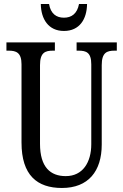

<svg xmlns="http://www.w3.org/2000/svg" viewBox="-20 -925 613 955"><path d="M298 -771C376 -771 412 -830 413 -905H373C364 -857 336 -837 298 -837C260 -837 232 -857 224 -905H183C184 -830 221 -771 298 -771ZM288 10C419 10 486 -73 486 -206V-601C486 -664 512 -673 550 -673H561V-714H361V-673H371C409 -673 434 -664 434 -605V-208C434 -118 392 -49 307 -49C231 -49 179 -93 179 -210V-601C179 -664 205 -673 243 -673H253V-714H12V-673H23C60 -673 87 -664 87 -605V-216C87 -53 165 10 288 10Z"/></svg>

Font: Noto Serif Armenian ExtraCondensed
Style: Regular
Weight: 400
Width: 2
Designer: Monotype Design Team
Foundry: Monotype Imaging Inc.
Version: Version 2.008